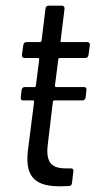

<svg xmlns="http://www.w3.org/2000/svg" viewBox="-20 -654 336 675"><path d="M281 -311 284 -338C285 -344 281 -348 276 -348H177C175 -348 173 -350 173 -352L185 -446C185 -448 187 -450 189 -450H280C286 -450 290 -454 291 -460L296 -496C296 -502 293 -506 287 -506H196C194 -506 192 -508 193 -510L207 -624C207 -630 204 -634 198 -634H151C145 -634 140 -630 140 -624L126 -510C125 -508 123 -506 121 -506H73C67 -506 63 -502 62 -496L57 -460C57 -454 60 -450 66 -450H114C116 -450 118 -448 118 -446L106 -352C106 -350 104 -348 102 -348H67C61 -348 57 -344 56 -338L53 -311C52 -305 55 -301 61 -301H96C98 -301 100 -299 100 -297L78 -124C66 -22 115 1 192 1C202 1 212 0 222 0C229 0 232 -4 233 -10L238 -52C239 -58 236 -62 230 -62H212C163 -62 140 -81 148 -146L166 -297C167 -299 169 -301 171 -301H270C276 -301 280 -305 281 -311Z"/></svg>

Font: Barlow Semi Condensed
Style: Italic
Weight: 400
Width: 4
Italic angle: -7°
Designer: Jeremy Tribby
Foundry: Tribby Type
Version: Version 1.422;hotconv 1.0.109;makeotfexe 2.5.65596